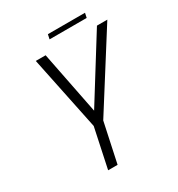

<svg xmlns="http://www.w3.org/2000/svg" viewBox="-195 -958 1001 1082"><g transform="rotate(-30 305.5 -417.0)"><path d="M611 -737.5 307 -257 252 0H190.5L245 -257L145.5 -737.5H209.5L290 -330.5L543.5 -737.5ZM273.5 -804 280 -834H521.5L515 -804Z"/></g></svg>

Font: Epilogue Light
Style: Italic
Weight: 300
Italic angle: -12°
Designer: Tyler Finck
Foundry: Etcetera Type Co
Version: Version 2.111; ttfautohint (v1.8.3)